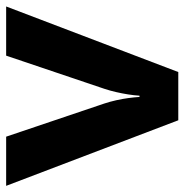

<svg xmlns="http://www.w3.org/2000/svg" viewBox="-8 -578 586 609"><g transform="rotate(-90 284.5 -273.0)"><path d="M208 0 0 -546H156L261 -235Q267 -217 271.5 -197Q276 -177 278.5 -158Q281 -139 282 -123H286Q287 -140 290 -159Q293 -178 297.5 -197.5Q302 -217 308 -235L413 -546H569L361 0Z"/></g></svg>

Font: Noto Sans Kannada
Style: Regular
Weight: 400
Designer: Jelle Bosma - Monotype Design Team
Foundry: Monotype Imaging Inc.
Version: Version 2.003